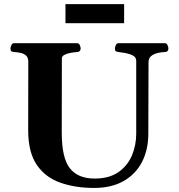

<svg xmlns="http://www.w3.org/2000/svg" viewBox="-20 -904 873 938"><path d="M705.6 -600.6 704.6 -252Q704.6 -171.4 673.1 -111.6Q641.6 -51.8 582.5 -18.8Q523.4 14.2 439.9 14.2Q348.1 14.2 274.9 -11.5Q201.7 -37.1 159.7 -98.6Q117.7 -160.2 117.7 -267.6L118.2 -602.5Q118.2 -623.5 106.9 -633.1Q95.7 -642.6 79.8 -645.8Q64 -648.9 48.8 -649.9Q38.6 -650.9 34.9 -654.1Q31.2 -657.2 31.2 -668Q31.2 -673.3 35.4 -683.1Q39.6 -692.9 47.9 -692.9H357.4Q365.7 -692.9 369.9 -683.1Q374 -673.3 374 -668Q374 -651.4 357.9 -649.9Q341.3 -648.9 323.7 -645.5Q306.2 -642.1 294.2 -635.7Q282.2 -629.4 282.2 -618.7L281.7 -255.9Q281.7 -132.3 321.3 -82Q360.8 -31.7 441.9 -31.7Q514.2 -31.7 559.1 -63.5Q604 -95.2 624.8 -145.3Q645.5 -195.3 645.5 -251V-607.4Q645.5 -624 629.4 -632.6Q613.3 -641.1 593 -644.8Q572.8 -648.4 559.1 -649.9Q548.8 -650.9 545.2 -654.1Q541.5 -657.2 541.5 -668Q541.5 -673.3 545.7 -683.1Q549.8 -692.9 558.1 -692.9H786.1Q794.4 -692.9 798.6 -683.1Q802.7 -673.3 802.7 -668Q802.7 -650.4 786.6 -649.9Q749 -648.4 727.3 -636.4Q705.6 -624.3 705.6 -600.6ZM299.8 -790.5V-883.8H586.4V-790.5Z"/></svg>

Font: Gelasio
Style: Regular
Weight: 400
Designer: Eben Sorkin
Foundry: Eben Sorkin
Version: Version 1.008